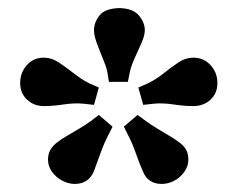

<svg xmlns="http://www.w3.org/2000/svg" viewBox="-20 -844 588 476"><path d="M381 -388Q346 -388 334 -420Q327 -435 317.5 -462Q308 -489 298 -508L287 -530L321 -559L343 -543Q354 -535 369.5 -525.5Q385 -516 399.5 -507.5Q414 -499 423 -492Q435 -484 441 -473.5Q447 -463 447 -448Q447 -432 437 -418Q427 -404 412 -396Q397 -388 381 -388ZM165 -388Q150 -388 134.5 -396Q119 -404 109 -418Q99 -432 99 -448Q99 -463 105.5 -473.5Q112 -484 123 -492Q132 -499 146.5 -507.5Q161 -516 177 -525.5Q193 -535 204 -543L225 -559L259 -530L248 -508Q238 -489 228.5 -462.5Q219 -436 213 -420Q200 -388 165 -388ZM89 -581Q64 -581 47 -597Q30 -613 30 -638Q30 -664 46.5 -682.5Q63 -701 88 -701Q108 -701 126 -689Q144 -677 162.5 -662.5Q181 -648 200 -638L225 -627L213 -584L186 -587Q164 -589 137.5 -585Q111 -581 89 -581ZM250 -641 246 -666Q243 -680 235 -699Q227 -718 220 -737Q213 -756 213 -769Q213 -788 226.5 -805.5Q240 -823 276 -824Q310 -823 324.5 -805.5Q339 -788 339 -769Q339 -756 330.5 -737Q322 -718 313.5 -699Q305 -680 302 -666L297 -641ZM459 -581Q437 -581 410.5 -585Q384 -589 362 -587L335 -584L323 -627L348 -638Q368 -648 386 -662.5Q404 -677 422 -689Q440 -701 460 -701Q485 -701 502 -682.5Q519 -664 519 -638Q519 -613 502 -597Q485 -581 459 -581Z"/></svg>

Font: BioRhyme SemiExpanded
Style: Bold
Weight: 700
Width: 6
Designer: Aoife Mooney
Foundry: Aoife Mooney Type
Version: Version 1.600;gftools[0.9.33]